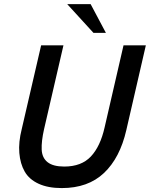

<svg xmlns="http://www.w3.org/2000/svg" viewBox="-20 -912 735 941"><path d="M438 -751 309.6 -891.6H424.3L499 -751ZM282.7 9.8Q215.3 9.8 169.2 -11.5Q123 -32.7 101.1 -71Q79.1 -109.4 74.7 -162.4Q70.3 -215.3 86.4 -278.8L181.6 -689.9H291L195.8 -278.3Q182.6 -219.7 184.3 -179.2Q186 -138.7 213.1 -117.2Q240.2 -95.7 294.9 -95.7Q378.9 -95.7 425.3 -145Q471.7 -194.3 492.7 -287.6L585.4 -689.9H694.8L599.1 -274.4Q567.9 -138.2 489.7 -64.2Q411.6 9.8 282.7 9.8Z"/></svg>

Font: HK Grotesk SemiBold Italic
Style: Regular
Weight: 600
Italic angle: -13°
Designer: Alfredo Marco Pradil and Stefan Peev
Foundry: Hanken Design Co.
Version: Version 1.000;PS 001.000;hotconv 1.0.88;makeotf.lib2.5.64775